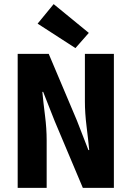

<svg xmlns="http://www.w3.org/2000/svg" viewBox="-20 -914 640 934"><path d="M66 0V-652H217L354 -328L410 -184H414Q409 -236 401 -300Q393 -364 393 -421V-652H534V0H383L246 -325L190 -467H186Q191 -414 199 -351.5Q207 -289 207 -231V0ZM347 -680 163 -799 241 -894 412 -754Z"/></svg>

Font: Source Code Pro ExtraLight
Style: Bold
Weight: 700
Monospace: yes
Version: Version 1.018;hotconv 1.0.116;makeotfexe 2.5.65601